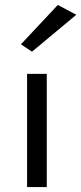

<svg xmlns="http://www.w3.org/2000/svg" viewBox="-20 -760 330 780"><path d="M90 -460V0H170V-460ZM290 -700 215 -740 65 -580 110 -550Z"/></svg>

Font: Jost* Book
Style: Regular
Weight: 400
Version: Version 3.000